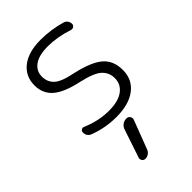

<svg xmlns="http://www.w3.org/2000/svg" viewBox="-238 -641 964 964"><g transform="rotate(-45 244.5 -158.5)"><path d="M227.5 60.5Q232.4 45.9 244.6 37.1Q256.8 28.3 272.5 28.3Q285.2 28.3 292 38.6Q298.8 48.8 293.9 60.5L236.3 211.9Q231.4 224.6 220.7 231.9Q210 239.3 197.3 239.3Q186.5 239.3 180.2 230.5Q173.8 221.7 176.8 211.9ZM432.6 -156.2Q432.6 -88.9 382.3 -50.3Q332 -11.7 242.2 -11.7Q165 -11.7 92.8 -39.1Q68.4 -48.8 68.4 -76.2Q68.4 -85.9 76.2 -90.8Q84 -95.7 92.8 -91.8Q166 -60.5 238.3 -60.5Q304.7 -60.5 339.8 -86.4Q375 -112.3 375 -156.2Q375 -194.3 347.7 -220.7Q320.3 -247.1 239.3 -265.6Q146.5 -285.2 105 -320.8Q63.5 -356.4 63.5 -415Q63.5 -479.5 111.8 -517.6Q160.2 -555.7 247.1 -555.7Q319.3 -555.7 390.6 -535.2Q401.4 -532.2 408.7 -522.5Q416 -512.7 416 -500Q416 -491.2 408.2 -485.4Q400.4 -479.5 390.6 -482.4Q316.4 -506.8 250 -506.8Q186.5 -506.8 153.8 -483.4Q121.1 -460 121.1 -419.9Q121.1 -381.8 147 -357.4Q172.9 -333 247.1 -318.4Q347.7 -295.9 390.1 -259.3Q432.6 -222.7 432.6 -156.2Z"/></g></svg>

Font: Gen Jyuu Gothic Light
Style: Regular
Weight: 200
Designer: [Source Han Sans]
Ryoko NISHIZUKA  (kana & ideographs); Paul D. Hunt (Latin, Greek & Cyrillic); Wenlong ZHANG  (bopomofo
Version: Version 1.002.20150607